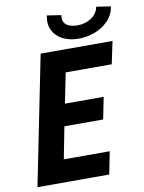

<svg xmlns="http://www.w3.org/2000/svg" viewBox="-99 -988 790 1055"><g transform="rotate(-10 296.5 -460.0)"><path d="M22.9 0 167.5 -719.7H568.4L542 -594.2H285.2L251 -425.8H467.3L442.9 -303.7H226.6L191.9 -125.5H448.2L423.3 0ZM388.2 -764.2Q337.9 -764.2 300 -783.4Q262.2 -802.7 244.9 -837.9Q227.5 -873 237.3 -920.4L316.4 -908.2Q311.5 -882.3 321.5 -866.7Q331.5 -851.1 351.3 -844.2Q371.1 -837.4 394 -837.4Q437 -837.4 471.2 -859.4Q505.4 -881.3 512.7 -920.4L593.3 -908.2Q584.5 -859.9 552.5 -827.9Q520.5 -795.9 476.8 -780Q433.1 -764.2 388.2 -764.2Z"/></g></svg>

Font: Reddit Sans
Style: Bold Italic
Weight: 700
Italic angle: -11.25°
Designer: Stephen Hutchings
Version: Version 1.013